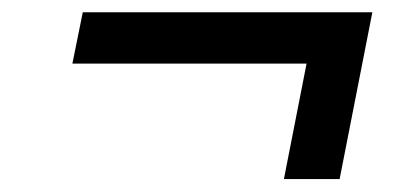

<svg xmlns="http://www.w3.org/2000/svg" viewBox="-20 -436 660 305"><path d="M95 -335H467L431 -151.5H519.5L571.5 -416.5H111.5Z"/></svg>

Font: Monaspace Argon
Style: Italic
Weight: 400
Italic angle: -11°
Designer: Riley Cran & the Lettermatic Team
Foundry: Lettermatic
Version: Version 1.101 (Monaspace Argon)